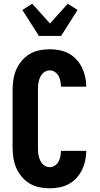

<svg xmlns="http://www.w3.org/2000/svg" viewBox="-20 -1009 540 1037"><path d="M248 8Q219 8 191 2Q163 -4 139 -18.5Q115 -33 96.5 -55.5Q78 -78 67 -104Q56 -130 52 -158.5Q48 -187 48 -215V-520Q48 -548 52 -576.5Q56 -605 67 -631Q78 -657 96.5 -679.5Q115 -702 139 -716.5Q163 -731 191 -737Q219 -743 248 -743Q274 -743 300.5 -738Q327 -733 350.5 -720.5Q374 -708 392.5 -688Q411 -668 422.5 -644.5Q434 -621 440 -594.5Q446 -568 446 -541H309Q309 -556 306 -571Q303 -586 296 -599Q289 -612 276 -620.5Q263 -629 248 -629Q236 -629 225.5 -623.5Q215 -618 207.5 -609Q200 -600 195.5 -589Q191 -578 188.5 -566.5Q186 -555 185.5 -543.5Q185 -532 185 -520V-215Q185 -203 185.5 -191.5Q186 -180 188.5 -168.5Q191 -157 195.5 -146Q200 -135 207.5 -126Q215 -117 225.5 -111.5Q236 -106 248 -106Q263 -106 276 -114.5Q289 -123 296 -136Q303 -149 306 -164Q309 -179 309 -194H446Q446 -167 440 -140.5Q434 -114 422.5 -90.5Q411 -67 392.5 -47Q374 -27 350.5 -14.5Q327 -2 300.5 3Q274 8 248 8ZM190 -815 101 -955 154 -989 250 -882 346 -989 399 -955 310 -815Z"/></svg>

Font: Iosevka SS18 Heavy
Style: Regular
Weight: 900
Monospace: yes
Designer: Belleve Invis
Foundry: Belleve Invis
Version: Version 25.1.1; ttfautohint (v1.8.4)